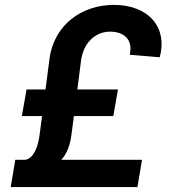

<svg xmlns="http://www.w3.org/2000/svg" viewBox="-20 -757 698 777"><path d="M536.2 0 554.7 -110.4H228.3C251.8 -136 264.2 -171.9 269.2 -212.4L279.1 -287.3H438.6L457.4 -394.9H293L308.6 -516.7C321.7 -593.4 373.2 -628.9 425.8 -628.9C477.6 -628.9 519.9 -600.1 505 -535.5L626.4 -525.2C659.1 -642.8 584.5 -737.2 440.7 -737.2C315.3 -737.2 198.5 -660.9 180 -516.7L164.1 -394.9H87.4L68.5 -287.3H150.2L139.6 -206.7C134.2 -167.6 117.5 -115.1 82 -110.4H41.9L23.4 0Z"/></svg>

Font: Margiela Sans Semi Bold
Style: Italic
Weight: 600
Italic angle: -9.39999°
Designer: Stefan Endress, Andreas Faust
Version: Version 1.100;FEAKit 1.0